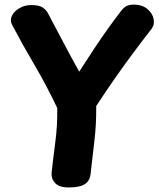

<svg xmlns="http://www.w3.org/2000/svg" viewBox="-20 -800 688 833"><path d="M32.1 -693Q22.3 -711.6 31.6 -731.1Q40.9 -750.7 63.6 -764.3Q86.3 -778 115.6 -778Q149.3 -778 165.2 -767.4Q181 -756.9 189.3 -740.4Q201.8 -716.2 218 -685.8Q234.2 -655.4 251.1 -623.2Q268 -590.9 283.2 -562.7Q298.3 -534.6 309.4 -514.8Q320.6 -495 323.6 -489Q361.6 -548 391.1 -592.5Q420.6 -637 448.3 -675.7Q476 -714.3 506.1 -753.6Q516.4 -766.9 528.4 -773.4Q540.4 -780 561.3 -780Q596.2 -780 618.4 -761.8Q640.6 -743.7 646.2 -718.8Q651.9 -694 637 -674.1Q596.2 -621.8 557.3 -569.4Q518.4 -517.1 479.4 -461.4Q440.4 -405.7 397.4 -340Q398.4 -262 389.3 -186.6Q380.2 -111.1 373 -45Q370.4 -16.9 349.1 -1.9Q327.8 13.1 279.3 13.3Q237 13.6 219.2 -5.8Q201.4 -25.1 204 -51.4Q211.2 -118.1 220.3 -186.2Q229.4 -254.3 228.4 -331.3Q180.4 -432.3 129.9 -517.8Q79.3 -603.2 32.1 -693Z"/></svg>

Font: Playpen Sans Thai
Style: Regular
Weight: 400
Designer: Sirin Gunkloy, Laura Meseguer, Veronika Burian, José Scaglione
Foundry: TypeTogether
Version: Version 2.000